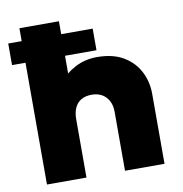

<svg xmlns="http://www.w3.org/2000/svg" viewBox="-81 -796 828 871"><g transform="rotate(-10 333.5 -360.0)"><path d="M65.5 0V-720H247.5V-396.5L209 -442Q242 -481.5 287.5 -505.8Q333 -530 388.5 -530Q462 -530 510.2 -501.2Q558.5 -472.5 582.8 -425.2Q607 -378 607 -323V0H425V-272Q425 -313.5 401.5 -339.5Q378 -365.5 336 -366Q307 -366 287.2 -354.5Q267.5 -343 257.5 -321Q247.5 -299 247.5 -269.5V0ZM3.5 -561V-660.5H392.5V-561Z"/></g></svg>

Font: Geologica Roman ExtraBold
Style: Regular
Weight: 800
Designer: Sindre Bremnes, Frode Helland
Foundry: Monokrom Skriftforlag AS
Version: Version 1.010;gftools[0.9.28]